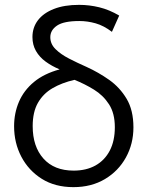

<svg xmlns="http://www.w3.org/2000/svg" viewBox="-20 -755 607 790"><path d="M282 15Q206.5 15 152 -19.2Q97.5 -53.5 67.8 -110.2Q38 -167 38 -235.5Q38 -289.5 58 -336.2Q78 -383 119.5 -417.5Q161 -452 225.5 -469.5Q193 -483 167.8 -501.5Q142.5 -520 128 -545.2Q113.5 -570.5 113.5 -602.5Q113.5 -642 136.2 -671.8Q159 -701.5 201.8 -718.2Q244.5 -735 305.5 -735Q347.5 -735 388.5 -725Q429.5 -715 470.5 -691L440.5 -624Q407 -649.5 373.5 -659Q340 -668.5 306.5 -668.5Q242.5 -668.5 214.8 -649.8Q187 -631 187 -602Q187 -574 208.5 -552.8Q230 -531.5 264 -514Q298 -496.5 336.5 -479.5Q385 -457.5 429 -426.5Q473 -395.5 501 -348.5Q529 -301.5 529 -231Q529 -163 498 -107Q467 -51 411.5 -18Q356 15 282 15ZM283 -53Q335 -53 373 -74.2Q411 -95.5 431.8 -135.5Q452.5 -175.5 452.5 -231.5Q452.5 -288.5 428.8 -325.5Q405 -362.5 367 -386Q329 -409.5 286.5 -426.5Q234.5 -414.5 196 -392Q157.5 -369.5 136 -331.8Q114.5 -294 114.5 -236Q114.5 -152 158.8 -102.5Q203 -53 283 -53Z"/></svg>

Font: Geologica Roman ExtraLight
Style: Regular
Weight: 250
Designer: Sindre Bremnes, Frode Helland
Foundry: Monokrom Skriftforlag AS
Version: Version 1.010;gftools[0.9.28]